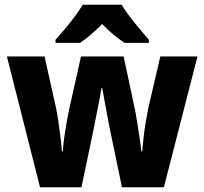

<svg xmlns="http://www.w3.org/2000/svg" viewBox="-20 -786 858 806"><path d="M444 -231Q439 -255 432 -291.5Q425 -328 419 -362.5Q413 -397 409 -417H406Q403 -396 396 -361Q389 -326 382 -289.5Q375 -253 370 -229L322 0H148L9 -549H167L215 -334Q220 -309 225 -276Q230 -243 234 -210Q238 -177 240 -151H244Q245 -175 249.5 -207.5Q254 -240 259.5 -271Q265 -302 269 -321L320 -549H499L548 -319Q552 -297 557 -266Q562 -235 566.5 -204.5Q571 -174 573 -151H577Q579 -175 582.5 -207Q586 -239 591.5 -271.5Q597 -304 602 -330L653 -549H809L668 0H492ZM491 -766Q511 -732 544.5 -691Q578 -650 605 -619V-606H503Q480 -621 456.5 -640.5Q433 -660 409 -685Q384 -660 361 -640.5Q338 -621 316 -606H213V-619Q230 -638 252 -664Q274 -690 294.5 -717.5Q315 -745 327 -766Z"/></svg>

Font: Noto Sans Armenian SemiCondensed ExtraBold
Style: Regular
Weight: 800
Width: 4
Designer: Monotype Design Team
Foundry: Monotype Imaging Inc.
Version: Version 2.008; ttfautohint (v1.8.4.7-5d5b)